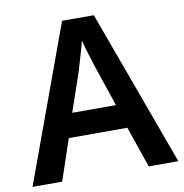

<svg xmlns="http://www.w3.org/2000/svg" viewBox="-80 -793 832 869"><g transform="rotate(-10 335.5 -358.5)"><path d="M534 0 469 -189H200L136 0H0L262 -717H408L670 0ZM374 -483Q370 -497 362 -521Q354 -545 346.5 -570.5Q339 -596 335 -613Q330 -593 322.5 -567Q315 -541 308 -518Q301 -495 298 -483L235 -299H436Z"/></g></svg>

Font: Noto Sans SemiBold
Style: Regular
Weight: 600
Designer: Monotype Design Team
Foundry: Monotype Imaging Inc.
Version: Version 2.007